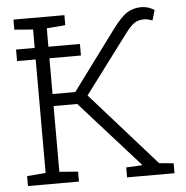

<svg xmlns="http://www.w3.org/2000/svg" viewBox="-52 -766 792 817"><g transform="rotate(-5 344.5 -358.0)"><path d="M34.7 0V-42.5L114.3 -48.8V-661.6L34.7 -668V-710.9H252.4V-668L172.9 -661.6V-380.9H270L458 -634.8Q494.1 -683.6 520.8 -700Q547.4 -716.3 581.1 -716.3Q596.7 -716.3 610.4 -711.9Q624 -707.5 636.7 -699.2L624 -655.8Q614.7 -659.2 606 -661.4Q597.2 -663.6 587.9 -663.6Q563.5 -663.6 546.1 -651.9Q528.8 -640.1 503.4 -605.5L320.8 -361.8L599.1 -48.3L660.6 -42.5V0H458V-42.5L525.9 -45.9V-48.3L273.9 -329.6H172.9V-48.8L252.4 -42.5V0ZM34.7 -533.7V-583H307.6V-533.7Z"/></g></svg>

Font: Roboto Slab Light
Style: Regular
Weight: 300
Designer: Google
Version: Version 2.000; ttfautohint (v1.8.1.43-b0c9)